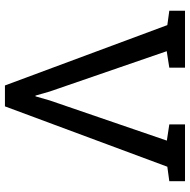

<svg xmlns="http://www.w3.org/2000/svg" viewBox="-16 -734 751 758"><g transform="rotate(90 359.0 -355.5)"><path d="M247.6 -648.9 182.6 -638.7 341.8 -176.8 357.9 -120.6H360.8L377 -176.8L535.6 -639.2L471.7 -648.9V-710.9H695.8V-648.9L638.7 -641.1L400.4 0H317.9L79.6 -641.1L22.9 -648.9V-710.9H247.6Z"/></g></svg>

Font: TypoPRO Roboto Slab
Style: Regular
Weight: 400
Designer: Google
Version: Version 1.100263; 2013; ttfautohint (v0.94.20-1c74) -l 8 -r 